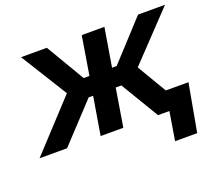

<svg xmlns="http://www.w3.org/2000/svg" viewBox="-146 -677 1109 990"><g transform="rotate(-20 408.0 -182.5)"><path d="M-30.8 0 216.3 -267.1 57.6 -522.5H199.2L324.2 -311H356L390.6 -522.5H515.1L480 -311H505.4L699.7 -522.5H847.7L605 -267.1L763.2 0H619.1L494.1 -208.5H462.9L428.7 0H304.2L338.9 -208.5H314.5L120.1 0ZM655.8 156.2 681.6 0H641.6L658.7 -106H824.7L777.3 156.2Z"/></g></svg>

Font: Inter 28pt SemiBold
Style: Italic
Weight: 600
Italic angle: -9.3988°
Designer: Rasmus Andersson
Foundry: rsms
Version: Version 4.001;git-66647c0bb